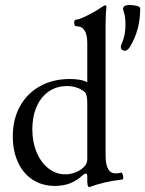

<svg xmlns="http://www.w3.org/2000/svg" viewBox="-20 -747 592 783"><path d="M472.7 -555.2Q472.7 -560.5 475.6 -566.9Q491.7 -602.5 491.7 -646Q491.7 -661.1 490 -675.3Q488.3 -689.5 485.4 -697.3Q481.9 -707 481.9 -710Q481.9 -726.6 507.3 -726.6Q524.9 -726.6 538.3 -722.9Q551.8 -719.2 551.8 -712.4Q551.8 -625.5 510.7 -557.1Q505.4 -548.3 500.2 -544.2Q495.1 -540 489.3 -540Q482.9 -540 477.8 -543.9Q472.7 -547.9 472.7 -555.2ZM479.5 -15.1Q439.9 -10.3 407.7 -2.9Q375.5 4.4 344.2 16.1Q341.3 16.1 339.6 13.4Q337.9 10.7 336.9 5.4Q335.9 0 335.9 -7.8V-27.8Q335.9 -39.1 330.6 -39.1Q327.6 -39.1 324 -37.4Q320.3 -35.6 316.9 -32.2Q293.5 -10.3 265.9 0.5Q238.3 11.2 204.1 11.2Q152.3 11.2 113.5 -13.9Q74.7 -39.1 53.5 -85Q32.2 -130.9 32.2 -191.4Q32.2 -260.3 61.3 -313.2Q90.3 -366.2 143.1 -395.5Q195.8 -424.8 264.2 -424.8Q288.1 -424.8 305.7 -421.6Q323.2 -418.5 335.9 -411.6V-571.8Q335.9 -606 324.7 -623Q313.5 -640.1 291 -640.1Q285.6 -640.1 283.4 -647Q281.2 -653.8 283.4 -660.4Q285.6 -667 291 -667Q299.8 -667 319.3 -675.8Q338.9 -684.6 359.4 -696Q379.9 -707.5 388.7 -713.9Q395.5 -718.8 401.1 -721.9Q406.7 -725.1 409.2 -725.1Q414.1 -725.1 414.1 -719.7Q411.1 -689.9 411.1 -671.4Q410.6 -661.1 410.6 -640.6V-112.8Q410.6 -76.7 420.7 -58.3Q430.7 -40 450.7 -40Q465.8 -40 475.1 -43Q477.5 -43.5 480 -36.6Q482.4 -29.8 482.7 -22.7Q482.9 -15.6 479.5 -15.1ZM325.2 -372.1Q311 -383.8 292.7 -389.9Q274.4 -396 252.9 -396Q210.9 -396 179 -374Q147 -352.1 129.4 -312Q111.8 -272 111.8 -219.7Q111.8 -168 129.4 -126Q147 -84 177.7 -60.1Q208.5 -36.1 246.1 -36.1Q263.7 -36.1 280.3 -41.3Q296.9 -46.4 310.5 -56.2Q323.2 -64.9 329.6 -75.4Q335.9 -85.9 335.9 -97.2V-326.2Q335.9 -345.2 333.3 -356.2Q330.6 -367.2 325.2 -372.1Z"/></svg>

Font: Junicode Two Beta VF
Style: Regular
Weight: 400
Designer: Peter S. Baker
Foundry: Briery Creek Software
Version: Version 1.031 beta; ttfautohint (v1.8.1.43-b0c9)